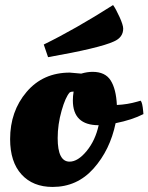

<svg xmlns="http://www.w3.org/2000/svg" viewBox="-20 -727 587 759"><path d="M467 -614Q467 -579 430 -563Q374 -537 170 -501L153 -551Q276 -611 427 -707Q438 -692 452.5 -660Q467 -628 467 -614ZM188 12Q110 12 65 -37.5Q20 -87 20 -177Q20 -287 85 -363.5Q150 -440 256 -440L301 -436Q325 -443 346 -443Q396 -443 417.5 -409Q439 -375 442 -312Q484 -314 522 -325L536 -329Q543 -322 546 -287L547 -276Q502 -253 437 -240Q415 -134 350 -61Q285 12 188 12ZM208 -181Q208 -88 255 -88Q288 -88 322.5 -130Q357 -172 370 -232Q268 -232 268 -330Q268 -347 271 -365Q261 -365 256 -362Q239 -344 223.5 -289.5Q208 -235 208 -181Z"/></svg>

Font: Oleo Script Swash Caps
Style: Bold
Weight: 700
Designer: Soytutype
Foundry: Soytutype
Version: Version 1.002